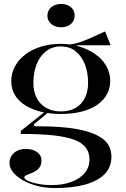

<svg xmlns="http://www.w3.org/2000/svg" viewBox="-20 -737 636 972"><path d="M259 215Q210 215 168 204Q126 193 95 175Q64 157 46 134.5Q28 112 28 89Q28 67 39 50.5Q50 34 68.5 25.5Q87 17 110 17Q146 17 168 33Q190 49 190 75Q190 96 181.5 108.5Q173 121 160 129Q147 137 134 141.5Q121 146 112 150.5Q103 155 103 160Q103 170 122.5 179Q142 188 173.5 194Q205 200 241 200Q299 200 342.5 183.5Q386 167 409.5 138Q433 109 433 70Q433 35 414 10Q395 -15 354.5 -30Q314 -45 247.5 -52Q181 -59 85 -59V-74L213 -176L224 -168L151 -107L155 -98Q237 -98 300.5 -92.5Q364 -87 410 -74.5Q456 -62 486 -44Q516 -26 530 -1Q544 24 544 56Q544 110 509 145Q474 180 410 197.5Q346 215 259 215ZM286 -160Q234 -160 189 -171Q144 -182 110 -202.5Q76 -223 56.5 -254Q37 -285 37 -326Q37 -367 56 -401.5Q75 -436 108.5 -461.5Q142 -487 188 -501Q234 -515 288 -515Q337 -515 381.5 -501.5Q426 -488 461.5 -463.5Q497 -439 517.5 -404Q538 -369 538 -326Q538 -292 522.5 -262Q507 -232 476 -209Q445 -186 397 -173Q349 -160 286 -160ZM288 -173Q332 -173 362.5 -190.5Q393 -208 409.5 -240.5Q426 -273 426 -317Q426 -369 410 -410.5Q394 -452 363.5 -477Q333 -502 288 -502Q244 -502 212.5 -477Q181 -452 165 -410.5Q149 -369 149 -317Q149 -274 165.5 -241.5Q182 -209 213.5 -191Q245 -173 288 -173ZM370 -492 313 -511Q335 -511 357.5 -516Q380 -521 402 -529.5Q424 -538 444 -547Q464 -556 481.5 -564Q499 -572 512 -578L540 -508H370ZM290 -717Q320 -717 339 -700.5Q358 -684 358 -658Q358 -632 339 -615.5Q320 -599 290 -599Q259 -599 239.5 -615.5Q220 -632 220 -658Q220 -684 239.5 -700.5Q259 -717 290 -717Z"/></svg>

Font: Kalnia
Style: Regular
Weight: 400
Designer: Frida Medrano
Foundry: Frida Medrano
Version: Version 1.105